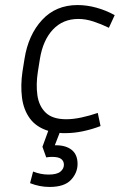

<svg xmlns="http://www.w3.org/2000/svg" viewBox="-20 -517 492 760"><path d="M287 132Q287 167 261 195Q235 223 176 223Q137 223 99 208L111 162Q141 174 172 174Q205 174 219 162.5Q233 151 233 135Q233 121 222.5 112.5Q212 104 186 104Q181 104 175 104.5Q169 105 163 106L148 64L171 1Q123 -14 98 -48.5Q73 -83 67 -131Q61 -179 69 -234L77 -284Q92 -379 146.5 -438Q201 -497 287 -497Q324 -497 362 -486.5Q400 -476 434 -457L411 -407Q380 -422 349.5 -432Q319 -442 290 -442Q229 -442 189.5 -400Q150 -358 138 -284L130 -234Q122 -183 128 -140Q134 -97 161 -71Q188 -45 242 -45Q270 -45 302.5 -52Q335 -59 367 -70L378 -18Q344 -5 308.5 2.5Q273 10 239 10Q233 10 227 10Q221 10 216 9L197 58H201Q241 58 264 76.5Q287 95 287 132Z"/></svg>

Font: Inria Sans Light
Style: Italic
Weight: 300
Italic angle: -10°
Designer: Black Foundry Team
Foundry: Black Foundry
Version: Version 1.2; ttfautohint (v1.8.3)